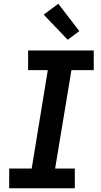

<svg xmlns="http://www.w3.org/2000/svg" viewBox="-20 -1004 540 1024"><path d="M29 0V-105H149L235 -630H130V-735H480V-630H361L274 -105H379V0ZM341 -792 213 -926 291 -984 403 -838Z"/></svg>

Font: Iosevka Slab Extrabold Oblique
Style: Regular
Weight: 800
Italic angle: -9°
Monospace: yes
Designer: Belleve Invis
Foundry: Belleve Invis
Version: Version 11.1.1; ttfautohint (v1.8.3)